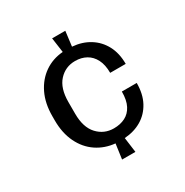

<svg xmlns="http://www.w3.org/2000/svg" viewBox="-162 -823 924 961"><g transform="rotate(-30 300.0 -343.0)"><path d="M269.8 7.5 281.8 -79Q222.8 -84.5 175.9 -116.1Q129 -147.8 102.5 -202.8Q76 -257.8 76 -330.8V-354.8Q76 -428.8 102.5 -483.6Q129 -538.5 175.5 -570.8Q222 -603 281.8 -607.5L269.8 -693H346L335.2 -607.2Q391.8 -602.8 434.4 -576.2Q477 -549.8 501 -504.8Q525 -459.8 525 -398.2H435.2Q435.2 -445 419.2 -476Q403.2 -507 375.6 -522.2Q348 -537.5 312.2 -537.5Q256 -537.5 218.5 -496.6Q181 -455.8 181 -376.5V-309Q181 -229.8 219 -188.9Q257 -148 313.2 -148Q350.5 -148 378.8 -162.4Q407 -176.8 423 -207.5Q439 -238.2 439 -288H525Q525 -224.2 500.6 -178.9Q476.2 -133.5 433.6 -108.1Q391 -82.8 335.2 -79L346.8 7.5Z"/></g></svg>

Font: Chivo Mono Medium
Style: Regular
Weight: 500
Monospace: yes
Designer: Hector Gatti
Foundry: Omnibus-Type
Version: Version 1.008